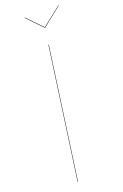

<svg xmlns="http://www.w3.org/2000/svg" viewBox="-162 -893 602 941"><g transform="rotate(-20 139.5 -422.5)"><path d="M276.9 -845.2 278.8 -844.2 179.2 -765.1H176.8L100.1 -844.2L102.1 -845.2L178.2 -767.1ZM167 -680.2 71.8 0H69.8L165 -680.2Z"/></g></svg>

Font: Fira Sans Compressed Two
Style: Italic
Weight: 100
Width: 3
Italic angle: -8°
Designer: Carrois Corporate & Edenspiekermann AG
Foundry: Carrois Corporate GbR & Edenspiekermann AG
Version: Version 4.203;PS 004.203;hotconv 1.0.88;makeotf.lib2.5.64775